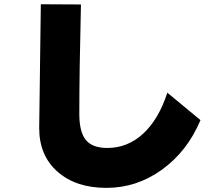

<svg xmlns="http://www.w3.org/2000/svg" viewBox="-20 -825 1040 916"><path d="M167 -213.9 174.8 -804.7 366.2 -803.7Q358.4 -481.4 358.4 -281.2Q358.4 -195.3 389.6 -157.2Q420.9 -119.1 492.2 -119.1Q588.9 -119.1 663.1 -187.5Q737.3 -255.9 778.3 -382.8L936.5 -252Q874 -103.5 753.4 -16.1Q632.8 71.3 487.3 71.3Q341.8 71.3 254.4 -5.9Q167 -83 167 -213.9Z"/></svg>

Font: GenEi M Gothic v2 Black
Style: Regular
Weight: 900
Version: Version 2.0